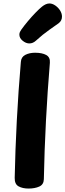

<svg xmlns="http://www.w3.org/2000/svg" viewBox="-20 -1076 379 1113"><path d="M100.9 -716.9Q102.7 -745.7 126.8 -758Q150.9 -770.3 183.4 -770.3Q224.2 -770.3 247.9 -757.2Q271.7 -744.1 269.1 -712Q255.4 -547.9 246.4 -375.5Q237.4 -203.1 234.2 -37.2Q233.4 -6.1 207.7 5.4Q181.9 17 145.4 17Q111.1 17 87.8 4.3Q64.4 -8.4 65.2 -45.2Q68.4 -204.7 77.4 -376.8Q86.4 -548.9 100.9 -716.9ZM149.9 -824.2Q130.4 -824.2 111.4 -839.7Q92.3 -855.1 92.3 -875.3Q92.3 -883.8 95.6 -890.8Q98.9 -897.9 103.6 -904.3Q119.2 -926.4 141.5 -953Q163.8 -979.6 186.3 -1002.8Q208.9 -1026.1 223.7 -1037.7Q234.2 -1046.2 245.1 -1051.1Q255.9 -1055.9 266.8 -1055.9Q283.4 -1055.9 300.4 -1044.2Q317.4 -1032.6 328.4 -1015.2Q339.3 -997.8 339.3 -979.6Q339.3 -956.6 320.7 -941.8Q305.9 -930.9 266.4 -903.4Q227 -875.9 187.9 -839.9Q170.7 -824.2 149.9 -824.2Z"/></svg>

Font: Playpen Sans
Style: Regular
Weight: 400
Designer: Laura Meseguer, Veronika Burian, José Scaglione, Kostas Bartsokas, Vera Evstafieva, Tom Grace, Yorlmar Campos
Foundry: TypeTogether
Version: Version 2.000